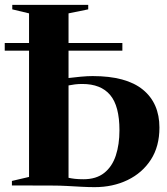

<svg xmlns="http://www.w3.org/2000/svg" viewBox="-36 -763 686 790"><path d="M353.5 7Q329.5 7 300.2 5.5Q271 4 240.2 2.2Q209.5 0.5 178.5 0.5L13 0V-18.5L83.5 -35V-708L14.5 -724.5V-743H327V-724.5L246 -708V-442Q269.5 -445 296.8 -447.5Q324 -450 345 -450Q483.5 -450 551.8 -394.2Q620 -338.5 620 -238Q620 -160.5 584.8 -106Q549.5 -51.5 489 -22.2Q428.5 7 353.5 7ZM307.5 -25.5Q360 -25.5 392.8 -51.5Q425.5 -77.5 440.5 -123Q455.5 -168.5 455.5 -227Q455.5 -327 417.2 -372.2Q379 -417.5 302.5 -417.5Q286.5 -417.5 272.5 -415.8Q258.5 -414 246 -411.5V-31.5Q256.5 -29 272 -27.2Q287.5 -25.5 307.5 -25.5ZM467.5 -586V-554.5H-16.5V-586Z"/></svg>

Font: Merriweather 144pt
Style: Bold
Weight: 700
Version: Version 2.100